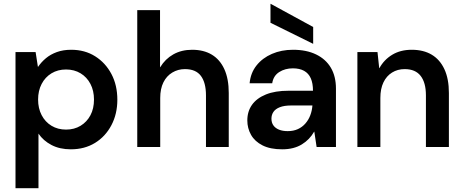

<svg xmlns="http://www.w3.org/2000/svg" viewBox="-20 -768 2416 1003"><path d="M61 215V-496H166L178 -419H179Q196 -444 220 -464Q244 -484 277 -496Q310 -508 352 -508Q423 -508 477 -474Q531 -440 562 -381.5Q593 -323 593 -247Q593 -173 562 -114Q531 -55 476.5 -21.5Q422 12 350 12Q292 12 249 -10.5Q206 -33 181 -70V215ZM325 -91Q368 -91 401 -111Q434 -131 452.5 -166Q471 -201 471 -248Q471 -294 452.5 -329.5Q434 -365 401 -385Q368 -405 325 -405Q282 -405 249 -385Q216 -365 197.5 -329.5Q179 -294 179 -248Q179 -202 197.5 -166.5Q216 -131 249 -111Q282 -91 325 -91Z M697 0V-715H816V-417H817Q843 -460 885.5 -484Q928 -508 984 -508Q1044 -508 1086.5 -482.5Q1129 -457 1152 -406.5Q1175 -356 1175 -282V0H1056V-270Q1056 -336 1029.5 -371.5Q1003 -407 946 -407Q910 -407 880 -389Q850 -371 833.5 -337.5Q817 -304 817 -256V0Z M1454 12Q1392 12 1351.5 -8.5Q1311 -29 1291.5 -63.5Q1272 -98 1272 -139Q1272 -186 1296.5 -220.5Q1321 -255 1369 -274.5Q1417 -294 1488 -294H1615Q1615 -333 1603.5 -359Q1592 -385 1568.5 -398Q1545 -411 1510 -411Q1469 -411 1438.5 -391.5Q1408 -372 1402 -333H1284Q1289 -387 1320 -426Q1351 -465 1400.5 -486.5Q1450 -508 1511 -508Q1581 -508 1631.5 -483.5Q1682 -459 1708.5 -414Q1735 -369 1735 -305V0H1634L1622 -80H1621Q1609 -59 1593 -42.5Q1577 -26 1556.5 -13.5Q1536 -1 1510.5 5.5Q1485 12 1454 12ZM1483 -83Q1513 -83 1536 -93.5Q1559 -104 1575.5 -123Q1592 -142 1601 -166Q1610 -190 1612 -216V-217H1501Q1465 -217 1442 -208Q1419 -199 1408.5 -183.5Q1398 -168 1398 -148Q1398 -127 1408.5 -112.5Q1419 -98 1438 -90.5Q1457 -83 1483 -83ZM1616 -539 1393 -649V-748H1394L1616 -627Z M1847 0V-496H1952L1961 -412H1962Q1986 -456 2029 -482Q2072 -508 2131 -508Q2192 -508 2235 -482.5Q2278 -457 2301.5 -406.5Q2325 -356 2325 -282V0H2205V-270Q2205 -336 2177.5 -371.5Q2150 -407 2094 -407Q2057 -407 2028 -389Q1999 -371 1983 -337.5Q1967 -304 1967 -256V0Z"/></svg>

Font: DM Sans 28pt SemiBold
Style: Regular
Weight: 600
Version: Version 4.004;gftools[0.9.30]